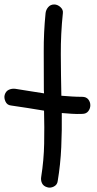

<svg xmlns="http://www.w3.org/2000/svg" viewBox="-30 -778 439 867"><path d="M340.8 -340.8Q359.4 -340.8 368.7 -329.1Q377.9 -317.4 377.9 -302.7Q377.9 -288.1 368.7 -275.9Q359.4 -263.7 340.8 -263.7Q317.4 -262.7 294.4 -264.2Q271.5 -265.6 249 -267.6Q250 -190.4 246.6 -113.3Q243.2 -36.1 230.5 40Q228.5 56.6 212.9 64.5Q197.3 72.3 182.6 67.4Q166 62.5 159.7 49.3Q153.3 36.1 156.2 19.5Q168 -54.7 169.4 -128.9Q170.9 -203.1 168.9 -278.3Q131.8 -284.2 93.8 -290.5Q55.7 -296.9 18.6 -301.8Q2 -303.7 -5.4 -319.8Q-12.7 -335.9 -8.8 -349.6Q-3.9 -366.2 9.8 -372.6Q23.4 -378.9 39.1 -377Q71.3 -372.1 103.5 -366.7Q135.7 -361.3 168.9 -356.4Q168 -361.3 168 -371.1Q168 -459 167.5 -544.9Q167 -630.9 175.8 -718.8Q177.7 -734.4 188 -746.1Q198.2 -757.8 214.8 -757.8Q229.5 -757.8 242.7 -746.1Q255.9 -734.4 253.9 -718.8Q244.1 -625 244.6 -532.7Q245.1 -440.4 247.1 -345.7Q270.5 -343.8 293.9 -342.3Q317.4 -340.8 340.8 -340.8Z"/></svg>

Font: Schoolbell
Style: Regular
Weight: 400
Designer: Font Diner, Inc
Foundry: Font Diner, Inc
Version: Version 1.001